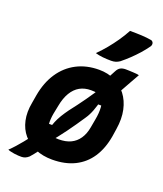

<svg xmlns="http://www.w3.org/2000/svg" viewBox="-156 -915 912 1073"><g transform="rotate(20 300.0 -378.5)"><path d="M561 -597Q548 -574 535.5 -552Q523 -530 511.5 -509Q500 -488 488 -467L478 -366H387L410 -393Q402 -357 390 -326Q378 -295 362 -272Q327 -219 290.5 -169Q254 -119 214 -72Q211 -64 209 -56.5Q207 -49 204 -40Q194 -26 183 -11.5Q172 3 162 15.5Q152 28 143 38Q133 47 122.5 51.5Q112 56 100 56Q93 56 81 55.5Q69 55 56.5 53Q44 51 33.5 48.5Q23 46 18 43Q35 27 51.5 8.5Q68 -10 83 -28.5Q98 -47 108 -60L143 -170H218L193 -145Q199 -168 208 -190Q217 -212 230.5 -234Q244 -256 260 -278Q296 -324 329 -370.5Q362 -417 392 -465Q390 -471 388.5 -478.5Q387 -486 385 -492Q397 -513 407.5 -532.5Q418 -552 428 -571Q437 -589 449.5 -596Q462 -603 481 -603Q490 -603 501 -602.5Q512 -602 523.5 -601.5Q535 -601 545 -600Q555 -599 561 -597ZM343 -550Q395 -550 436.5 -530Q478 -510 506 -473.5Q534 -437 545 -386Q556 -335 546 -272L539 -226Q526 -150 491 -97Q456 -44 399.5 -16Q343 12 266 12Q210 12 165.5 -7Q121 -26 92 -60Q63 -94 52.5 -142Q42 -190 53 -248L61 -295Q75 -375 113 -432Q151 -489 209.5 -519.5Q268 -550 343 -550ZM339 -427Q301 -427 272.5 -411Q244 -395 224.5 -362.5Q205 -330 196 -281L186 -231Q180 -197 182 -169.5Q184 -142 197 -123Q210 -115 226 -111Q242 -107 262 -107Q304 -107 333.5 -121Q363 -135 382 -163Q401 -191 408 -231L417 -281Q425 -323 422.5 -356Q420 -389 407 -412Q394 -420 378 -423.5Q362 -427 339 -427ZM430 -813Q469 -813 499.5 -811.5Q530 -810 559 -805Q569 -801 571.5 -792Q574 -783 569 -773Q550 -746 529 -722.5Q508 -699 485.5 -677.5Q463 -656 437 -635Q425 -627 413.5 -623.5Q402 -620 387 -620Q361 -620 337 -622.5Q313 -625 293 -631Q321 -659 344.5 -687.5Q368 -716 389.5 -747Q411 -778 430 -813Z"/></g></svg>

Font: Rec Mono Semicasual
Style: Bold Italic
Weight: 700
Italic angle: -10°
Version: Version 1.085; ttfautohint (v1.8.4.7-5d5b)